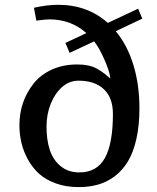

<svg xmlns="http://www.w3.org/2000/svg" viewBox="-20 -762 648 792"><path d="M304.2 9.8Q252.4 9.8 210.4 -5.4Q168.5 -20.5 141.1 -45.4Q113.8 -70.3 95.2 -104Q76.7 -137.7 68.4 -172.9Q60.1 -209 60.1 -245.1Q60.1 -343.8 119.1 -418Q147.9 -454.1 194.3 -475.1Q240.7 -496.1 298.8 -496.1Q347.7 -496.1 377.4 -480Q402.3 -466.3 421.4 -449.7Q426.8 -444.8 430.4 -441.9Q434.1 -439 435.1 -438Q434.6 -442.9 433.3 -449.2Q432.1 -455.6 430.2 -463.4Q427.7 -474.1 418.9 -496.6Q410.2 -519 397.2 -544.9Q384.3 -570.8 368.2 -591.3L267.1 -543.9L250 -585L336.4 -625.5Q272.5 -682.1 184.1 -682.1Q166.5 -682.1 129.9 -676.8L120.1 -730Q173.8 -742.2 220.2 -742.2Q340.8 -742.2 424.8 -667.5L549.8 -726.1L566.9 -685.1L457.5 -633.3Q505.4 -575.7 530.3 -493.9Q555.2 -412.1 555.2 -315.9Q555.2 -244.6 542.5 -188.5Q529.8 -132.3 507.3 -95.7Q484.9 -58.6 452.9 -34.7Q420.9 -10.7 384.3 -0.5Q347.7 9.8 304.2 9.8ZM307.1 -50.8Q379.9 -50.8 412.8 -110.4Q445.8 -169.9 445.8 -292Q445.8 -358.9 408.4 -394Q371.1 -429.2 304.2 -429.2Q266.1 -429.2 236.3 -403.1Q206.5 -377 189.2 -333.7Q171.9 -290.5 171.9 -238.8Q171.9 -185.5 185.1 -144.5Q198.2 -103.5 229.5 -77.1Q261.2 -50.8 307.1 -50.8Z"/></svg>

Font: Trocchi
Style: Regular
Weight: 400
Designer: Vernon Adams
Foundry: Vernon Adams
Version: Version 1.101; ttfautohint (v1.8.4.7-5d5b);gftools[0.9.27]